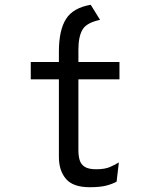

<svg xmlns="http://www.w3.org/2000/svg" viewBox="-20 -770 656 802"><path d="M354.5 12Q285.5 12 255.8 -22.5Q226 -57 226 -114.5V-438.5H108.5V-511H226V-554Q226 -644 255.8 -690.8Q285.5 -737.5 359 -750L398 -687Q342 -675.5 324.8 -646.5Q307.5 -617.5 307.5 -562.5V-511H479V-438.5H307.5V-142.5Q307.5 -119 312.8 -101.2Q318 -83.5 334 -73.2Q350 -63 381.5 -63Q418 -63 439.5 -72.5Q461 -82 476.5 -91.5L467 -11Q447 -0.5 421.8 5.8Q396.5 12 354.5 12Z"/></svg>

Font: Overpass Mono Light
Style: Regular
Weight: 400
Monospace: yes
Version: Version 4.000